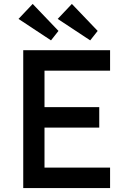

<svg xmlns="http://www.w3.org/2000/svg" viewBox="-20 -955 654 975"><path d="M98 0V-700H539V-596H206V-411H484V-307H206V-104H539V0ZM438 -750 273 -859 345 -935 476 -798ZM239 -750 74 -859 146 -935 277 -798Z"/></svg>

Font: Readex Pro
Style: Regular
Weight: 400
Designer: Bonnie Shaver-Troup, Thomas Jockin
Foundry: Lexend
Version: Version 1.204; ttfautohint (v1.8.4.7-5d5b)